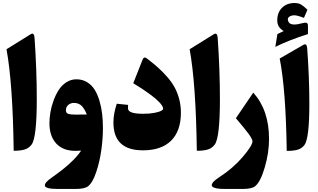

<svg xmlns="http://www.w3.org/2000/svg" viewBox="-20 -993 2099 1267"><path d="M22.9 -668 181.6 -766.6Q205.1 -781.7 208 -743.7Q222.7 -531.2 222.7 -339.4Q222.7 -86.4 189 -39.6Q171.4 -15.6 143.8 -6.8Q116.2 2 70.3 2Q64.5 -442.4 22.9 -668Z M515.6 1Q496.6 2.4 477.5 2.4Q395 2.4 350.6 -46.6Q306.2 -95.7 306.2 -179.7Q306.2 -213.4 312.5 -251.2Q318.8 -289.1 333 -328.4Q347.2 -367.7 367.2 -398.9Q387.2 -430.2 417.7 -450Q448.2 -469.7 484.4 -469.7Q523.4 -469.7 554.2 -450.9Q585 -432.1 604.2 -401.6Q623.5 -371.1 636.2 -328.4Q648.9 -285.6 654.1 -241.2Q659.2 -196.8 659.2 -147Q659.2 -80.1 648.7 -3.7Q638.2 72.8 615 142.3Q591.8 211.9 561.5 235.8Q539.1 253.9 479.5 253.9H360.4Q319.3 253.9 298.3 248.3Q277.3 242.7 276.1 231.9Q274.9 221.2 286.9 207.8Q298.8 194.3 324.2 176.8Q462.4 80.6 515.6 1ZM415 -264.6Q415 -247.1 430.4 -241.9Q445.8 -236.8 477.1 -236.8Q522.9 -236.8 552.7 -237.3Q539.1 -273.4 519.8 -293.5Q500.5 -313.5 467.3 -314Q445.3 -313.5 430.2 -300.3Q415 -287.1 415 -264.6Z M825.2 -300.8Q824.7 -296.4 824.7 -277.3Q824.7 -242.2 923.8 -242.2Q965.8 -242.2 997.6 -248Q1029.3 -253.9 1043 -261.2Q1056.6 -268.6 1056.6 -275.4Q1056.6 -290.5 1034.9 -314.5Q1013.2 -338.4 979.7 -363.3Q946.3 -388.2 916 -408.2Q885.7 -428.2 859.4 -443.8L921.4 -600.6Q930.2 -622.1 949.2 -607.4Q992.7 -574.2 1024.2 -545.9Q1055.7 -517.6 1085.4 -483.2Q1115.2 -448.7 1133.5 -414.3Q1151.9 -379.9 1162.8 -337.9Q1173.8 -295.9 1173.8 -249.5Q1173.8 -129.4 1109.6 -65.2Q1045.4 -1 923.3 -1Q728.5 -1 728.5 -184.1Q728.5 -242.2 750.5 -308.6Z M1231.4 -668 1390.1 -766.6Q1413.6 -781.7 1416.5 -743.7Q1431.2 -531.2 1431.2 -339.4Q1431.2 -86.4 1397.5 -39.6Q1379.9 -15.6 1352.3 -6.8Q1324.7 2 1278.8 2Q1272.9 -442.4 1231.4 -668Z M1651.4 -381.8Q1755.4 -266.1 1755.4 -76.2Q1755.4 14.2 1727.3 110.8Q1699.2 207.5 1663.6 235.8Q1641.1 253.9 1581.5 253.9H1462.4Q1429.7 253.9 1409.4 250Q1389.2 246.1 1382.1 239Q1375 231.9 1378.4 222.2Q1381.8 212.4 1394 201.2Q1406.2 189.9 1426.3 176.8Q1517.6 117.7 1581.8 42.5Q1646 -32.7 1646 -60.5Q1646 -74.2 1622.1 -107.7Q1598.1 -141.1 1536.6 -212.9Z M1825.7 -606.9 1981.2 -696.6Q2004.2 -710.4 2007.1 -675.7Q2021.4 -482.4 2021.4 -307.8Q2021.4 -77.7 1988.4 -35Q1971.2 -13.2 1944.1 -5.2Q1917.1 2.8 1872.1 2.8Q1866.4 -401.6 1825.7 -606.9ZM1796.9 -683.6 1810.5 -768.1Q1815.9 -771 1832.3 -778.6Q1848.6 -786.1 1852.5 -788.1Q1809.6 -812 1809.6 -857.9Q1809.6 -911.1 1841.3 -942.1Q1873 -973.1 1923.3 -973.1Q1949.2 -973.1 1966.3 -963.4Q1983.4 -953.6 2008.8 -928.7L1985.8 -875Q1941.4 -892.1 1922.4 -892.1Q1905.3 -892.1 1894.8 -886.2Q1884.3 -880.4 1881.8 -875.2Q1879.4 -870.1 1879.4 -865.2Q1879.4 -861.3 1880.6 -856.9Q1881.8 -852.5 1885.5 -845.9Q1889.2 -839.4 1898.9 -835.2Q1908.7 -831.1 1923.3 -831.1Q1940.4 -831.1 1965.8 -837.9Q1991.2 -845.2 2001.7 -842.5Q2012.2 -839.8 2012.2 -823.2V-768.1Q1884.3 -727.5 1796.9 -683.6Z"/></svg>

Font: Sahel Black FD
Style: Black-FD
Weight: 900
Foundry: Saber Rastikerdar (saber.rastikerdar@gmail.com)
Version: Version 3.3.1